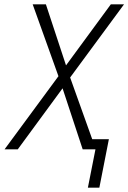

<svg xmlns="http://www.w3.org/2000/svg" viewBox="-20 -690 593 887"><path d="M386 177 421 0H362L269 -282L62 0H1L250 -338L131 -670H192L285 -388L492 -670H553L304 -332L406 -47H483L439 177Z"/></svg>

Font: Lode Dark
Style: Italic
Weight: 400
Italic angle: -11°
Monospace: yes
Designer: Belleve Invis
Foundry: Belleve Invis
Version: Version 29.2.0; ttfautohint (v1.8.3)